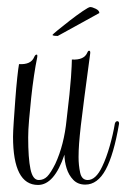

<svg xmlns="http://www.w3.org/2000/svg" viewBox="-20 -523 358 545"><path d="M88 2Q17 2 17 -135Q17 -148 19 -177.5Q21 -207 23.5 -241Q26 -275 29 -303Q32 -331 34 -341Q68 -339 77 -361Q80 -368 84 -368Q86 -368 86 -365Q86 -361 85 -357Q81 -338 76.5 -308Q72 -278 68.5 -245Q65 -212 62.5 -182.5Q60 -153 60 -133Q60 -74 66.5 -43Q73 -12 90 -12Q104 -12 114 -22Q124 -32 137 -58Q162 -112 169 -183Q179 -266 181.5 -303.5Q184 -341 184 -354Q219 -352 228 -374Q230 -379 233 -379Q237 -379 236 -371Q226 -296 219.5 -247Q213 -198 209.5 -167Q206 -136 204.5 -115.5Q203 -95 203 -77Q203 -54 207.5 -33Q212 -12 229 -12Q252 -12 270 -50Q282 -75 291.5 -108.5Q301 -142 306 -172Q308 -179 313 -179Q318 -179 318 -172Q303 -84 280 -41.5Q257 1 222 1Q201 1 188 -12.5Q175 -26 169 -45.5Q163 -65 163 -84Q134 2 88 2ZM144 -421Q129 -421 129 -424Q129 -425 143.5 -437Q158 -449 178 -464.5Q198 -480 215 -491.5Q232 -503 236 -503Q242 -503 252 -498Q262 -493 262 -486Z"/></svg>

Font: Updock
Style: Regular
Weight: 400
Designer: Robert E. Leuschke
Foundry: Robert E. Leuschke
Version: Version 1.010; ttfautohint (v1.8.4.7-5d5b)